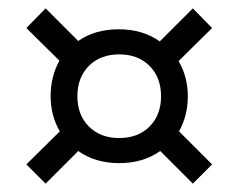

<svg xmlns="http://www.w3.org/2000/svg" viewBox="-20 -596 570 459"><path d="M265 -206Q208 -206 167 -235L89 -157L43 -203L123 -282Q101 -320 101 -366Q101 -390 106.5 -411.5Q112 -433 122 -451L43 -529L89 -576L167 -498Q207 -526 264 -526Q321 -526 362 -497L441 -576L487 -529L407 -450Q429 -412 429 -366Q429 -342 423.5 -321Q418 -300 408 -282L487 -203L441 -157L363 -235Q322 -206 265 -206ZM265 -266Q310 -266 337.5 -293.5Q365 -321 365 -366Q365 -411 337.5 -438.5Q310 -466 265 -466Q220 -466 192.5 -438.5Q165 -411 165 -366Q165 -321 192.5 -293.5Q220 -266 265 -266Z"/></svg>

Font: Tilda Sans
Style: Regular
Weight: 400
Designer: ParaType Ltd
Foundry: ParaType Ltd
Version: Version 1.009